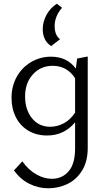

<svg xmlns="http://www.w3.org/2000/svg" viewBox="-20 -724 569 1033"><path d="M210 -567Q210 -607 230.5 -644.5Q251 -682 286 -704L314 -682Q295 -662 284.5 -636Q274 -610 274 -585Q274 -534 303 -513L255 -476Q210 -506 210 -567ZM452 -420V72Q452 144 422 193Q392 242 343.5 265.5Q295 289 240 289Q186 289 138 265Q90 241 55 193L100 144Q133 190 175 214Q217 238 259 238Q314 238 349 198Q384 158 384 74V-66Q325 5 233 5Q176 5 132.5 -21Q89 -47 65.5 -93Q42 -139 42 -198Q42 -260 70 -310.5Q98 -361 147 -390Q196 -419 254 -419Q341 -419 388 -355L395 -409ZM384 -118V-303Q363 -336 332.5 -353Q302 -370 264 -370Q199 -370 157 -324Q115 -278 115 -205Q115 -134 152 -88Q189 -42 250 -42Q288 -42 323 -60.5Q358 -79 384 -118Z"/></svg>

Font: Ysabeau Infant
Style: Regular
Weight: 400
Designer: Christian Thalmann (Catharsis Fonts)
Version: Version 0.003